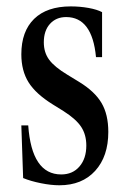

<svg xmlns="http://www.w3.org/2000/svg" viewBox="-20 -554 388 585"><path d="M161 10.5Q135.5 10.5 104.5 4.2Q73.5 -2 50.5 -11.5L45 -172H66Q76.5 -22.5 166.5 -22.5Q201.5 -22.5 222.2 -46.8Q243 -71 243 -110.5Q243 -143.5 227.5 -167.2Q212 -191 173.5 -215.5L140.5 -236Q89 -268 67 -303.2Q45 -338.5 45 -388.5Q45 -458.5 84 -496.5Q123 -534.5 195.5 -534.5Q223.5 -534.5 249.8 -529.8Q276 -525 291 -517V-380H272.5Q261 -502 181.5 -502Q151 -502 132.2 -481.2Q113.5 -460.5 113.5 -425Q113.5 -394 129.8 -372Q146 -350 185 -326.5L221 -304.5Q268.5 -275.5 289.2 -240.5Q310 -205.5 310 -152Q310 -77.5 270 -33.5Q230 10.5 161 10.5Z"/></svg>

Font: Libre Caslon Condensed
Style: Regular
Weight: 400
Designer: Pablo Impallari, Rodrigo Fuenzalida, Katja Schimmel, Ertekin Erdin
Foundry: Pablo Impallari, Rodrigo Fuenzalida
Version: Version 2.000; ttfautohint (v1.8.4.7-5d5b);gftools[0.9.33]